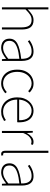

<svg xmlns="http://www.w3.org/2000/svg" viewBox="1197 -2031 847 3281"><g transform="rotate(90 1620.5 -390.5)"><path d="M105 0V-794H141V-560V-441Q183 -484 226.5 -512Q270 -540 325 -540Q406 -540 445 -490.5Q484 -441 484 -339V0H448V-334Q448 -421 418.5 -464Q389 -507 321 -507Q272 -507 231.5 -481Q191 -455 141 -403V0Z M793 13Q752 13 717.5 -2Q683 -17 662 -48.5Q641 -80 641 -130Q641 -218 724 -263.5Q807 -309 985 -329Q987 -372 977.5 -412.5Q968 -453 940 -480Q912 -507 857 -507Q801 -507 756 -485Q711 -463 685 -443L667 -472Q684 -484 712.5 -500Q741 -516 778.5 -528Q816 -540 859 -540Q921 -540 956.5 -512.5Q992 -485 1006.5 -440Q1021 -395 1021 -341V0H991L986 -70H983Q943 -37 894.5 -12Q846 13 793 13ZM796 -20Q843 -20 888 -42.5Q933 -65 985 -109V-298Q871 -286 803.5 -263.5Q736 -241 707 -208.5Q678 -176 678 -131Q678 -70 713 -45Q748 -20 796 -20Z M1406 13Q1339 13 1285.5 -19.5Q1232 -52 1201 -113.5Q1170 -175 1170 -262Q1170 -351 1203 -413Q1236 -475 1290 -507.5Q1344 -540 1407 -540Q1461 -540 1498 -519.5Q1535 -499 1561 -474L1538 -448Q1512 -473 1480 -490Q1448 -507 1407 -507Q1351 -507 1306 -476Q1261 -445 1234.5 -390Q1208 -335 1208 -262Q1208 -190 1233 -135.5Q1258 -81 1302.5 -50.5Q1347 -20 1407 -20Q1451 -20 1488 -38.5Q1525 -57 1553 -83L1574 -57Q1541 -28 1499 -7.5Q1457 13 1406 13Z M1885 13Q1819 13 1764 -20Q1709 -53 1676.5 -114.5Q1644 -176 1644 -262Q1644 -327 1662.5 -378Q1681 -429 1713.5 -465.5Q1746 -502 1786.5 -521Q1827 -540 1871 -540Q1932 -540 1976.5 -512Q2021 -484 2045.5 -429.5Q2070 -375 2070 -297Q2070 -289 2070 -280.5Q2070 -272 2068 -261H1682Q1682 -192 1707.5 -137.5Q1733 -83 1779 -51.5Q1825 -20 1887 -20Q1932 -20 1967 -33Q2002 -46 2032 -68L2048 -37Q2018 -19 1981 -3Q1944 13 1885 13ZM1682 -294H2035Q2035 -401 1990 -454Q1945 -507 1871 -507Q1824 -507 1783 -481.5Q1742 -456 1715 -408.5Q1688 -361 1682 -294Z M2217 0V-527H2247L2253 -428H2255Q2281 -476 2319 -508Q2357 -540 2404 -540Q2418 -540 2430 -538Q2442 -536 2455 -529L2446 -496Q2433 -501 2424 -503Q2415 -505 2399 -505Q2364 -505 2324 -473.5Q2284 -442 2253 -364V0Z M2610 13Q2593 13 2581 5.5Q2569 -2 2562.5 -18Q2556 -34 2556 -59V-794H2592V-53Q2592 -37 2598 -28.5Q2604 -20 2614 -20Q2617 -20 2621 -20.5Q2625 -21 2633 -22L2640 9Q2633 10 2627 11.5Q2621 13 2610 13Z M2923 13Q2882 13 2847.5 -2Q2813 -17 2792 -48.5Q2771 -80 2771 -130Q2771 -218 2854 -263.5Q2937 -309 3115 -329Q3117 -372 3107.5 -412.5Q3098 -453 3070 -480Q3042 -507 2987 -507Q2931 -507 2886 -485Q2841 -463 2815 -443L2797 -472Q2814 -484 2842.5 -500Q2871 -516 2908.5 -528Q2946 -540 2989 -540Q3051 -540 3086.5 -512.5Q3122 -485 3136.5 -440Q3151 -395 3151 -341V0H3121L3116 -70H3113Q3073 -37 3024.5 -12Q2976 13 2923 13ZM2926 -20Q2973 -20 3018 -42.5Q3063 -65 3115 -109V-298Q3001 -286 2933.5 -263.5Q2866 -241 2837 -208.5Q2808 -176 2808 -131Q2808 -70 2843 -45Q2878 -20 2926 -20Z"/></g></svg>

Font: Noto Sans JP
Style: Regular
Weight: 100
Designer: Ryoko NISHIZUKA 西塚涼子 (kana, bopomofo & ideographs); Paul D. Hunt (Latin, Greek & Cyrillic); Sandoll Communications 산돌커뮤니
Foundry: Adobe
Version: Version 2.004;hotconv 1.0.118;makeotfexe 2.5.65603